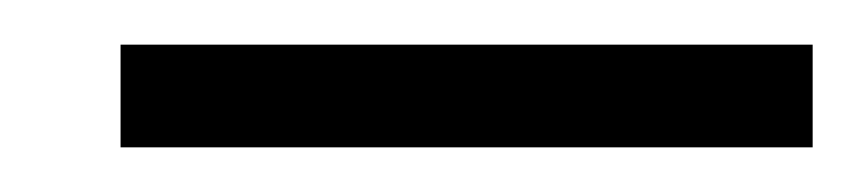

<svg xmlns="http://www.w3.org/2000/svg" viewBox="-20 -673 384 86"><path d="M34 -607V-653H344V-607Z"/></svg>

Font: Orkney Light
Style: Regular
Weight: 300
Designer: Samuel Oakes and Alfredo Marco Pradil
Foundry: Alfredo Marco Pradil
Version: 1.0; ttfautohint (v1.5)